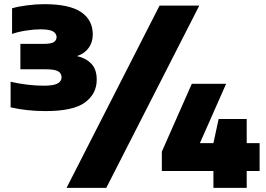

<svg xmlns="http://www.w3.org/2000/svg" viewBox="-20 -835 1278 923"><path d="M200 -301Q109 -301 31 -319V-442Q69.5 -433 111.2 -428Q153 -423 189 -423Q238 -423 257 -433.8Q276 -444.5 276 -463Q276 -482 260 -492Q244 -502 198 -502H78V-624H188Q227 -624 239.5 -633.2Q252 -642.5 252 -656Q252 -673.5 235.2 -683.8Q218.5 -694 174 -694Q143.5 -694 105 -688Q66.5 -682 38 -672V-795Q65 -803.5 109 -809.2Q153 -815 192 -815Q313.5 -815 369.8 -777Q426 -739 426 -669Q426 -631.5 405.5 -603.8Q385 -576 349.5 -565.5Q392 -556.5 418.5 -529.2Q445 -502 445 -452Q445 -384 388.5 -342.5Q332 -301 200 -301ZM300 68 747 -808H938L491 68ZM758 -13V-106L902 -432H1067L941 -147H1006L1031 -263H1166V-147H1228V-13H1166V68H1006V-13Z"/></svg>

Font: Encode Sans Exp Black
Style: Regular
Weight: 900
Width: 7
Designer: Multiple Designers
Foundry: Impallari Type
Version: Version 3.002; ttfautohint (v1.8.3) -l 8 -r 50 -G 200 -x 14 